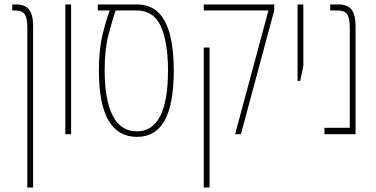

<svg xmlns="http://www.w3.org/2000/svg" viewBox="-20 -604 1690 864"><path d="M103 240V-479Q103 -523 91 -540Q79 -557 47 -557H35V-584H52Q93 -584 111 -560.5Q129 -537 129 -487V240Z M274 0V-584H300V0Z M597 12Q425 12 425 -286Q425 -382 442 -450.5Q459 -519 474 -557H420V-584H594Q656 -584 692.5 -548Q729 -512 745.5 -445.5Q762 -379 762 -287Q762 -136 721 -62Q680 12 597 12ZM596 -13Q736 -13 736 -287Q736 -413 704 -485Q672 -557 594 -557H500Q486 -514 468.5 -448.5Q451 -383 451 -289Q451 -155 487 -84Q523 -13 596 -13Z M1038 0 1188 -557H897V-584H1214V-557L1064 0ZM897 240V-390H923V240Z M1319 -240V-584H1345V-308L1331 -240Z M1440 0V-29H1554V-479Q1554 -523 1542 -540Q1530 -557 1498 -557H1466V-584H1503Q1544 -584 1562 -560.5Q1580 -537 1580 -487V0Z"/></svg>

Font: Noto Sans Hebrew ExtraCondensed Thin
Style: Regular
Weight: 100
Width: 2
Designer: Monotype Design Team
Foundry: Monotype Imaging Inc.
Version: Version 2.004; ttfautohint (v1.8.4.7-5d5b)